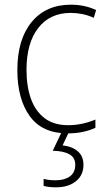

<svg xmlns="http://www.w3.org/2000/svg" viewBox="-20 -559 457 819"><path d="M269 10Q160 10 107 -63.5Q54 -137 54 -260Q54 -391 115 -465Q176 -539 282 -539Q342 -539 390 -516L380 -483Q356 -494 331 -499Q306 -504 282 -504Q193 -504 143 -439.5Q93 -375 93 -261Q93 -192 111.5 -139Q130 -86 169.5 -55.5Q209 -25 271 -25Q302 -25 331.5 -31.5Q361 -38 387 -49V-14Q364 -3 334 3.5Q304 10 269 10ZM336 144Q336 188 304 214Q272 240 219 240Q188 240 166 234V204Q187 210 218 210Q255 210 278 193.5Q301 177 301 144Q301 113 276 99Q251 85 205 84L245 0H276L247 61Q289 66 312.5 87Q336 108 336 144Z"/></svg>

Font: Noto Sans Georgian SemiCondensed ExtraLight
Style: Regular
Weight: 200
Width: 4
Designer: Monotype Design Team, Akaki Razmadze
Foundry: Google LLC
Version: Version 2.005; ttfautohint (v1.8.4.7-5d5b)